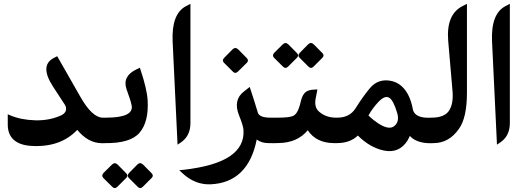

<svg xmlns="http://www.w3.org/2000/svg" viewBox="-20 -738 2713 990"><path d="M314.9 -197.3 254.4 -290Q182.6 -399.4 256.3 -438.5L274.9 -448.2L395 -237.8Q454.6 -133.3 508.3 -131.3L519 -130.9V0.5H507.3Q434.6 0.5 378.4 -68.4Q291 23.9 139.2 14.2Q81.1 10.3 50.3 -17.6Q20 -45.4 20 -96.2V-148.9L33.2 -143.1Q89.4 -119.6 161.6 -117.7Q233.4 -115.7 293 -142.1Q328.1 -157.7 318.8 -189.5Q317.4 -193.4 314.9 -197.3Z M520 0H506.8V-131.3H526.9Q671.9 -131.3 658.7 -195.3Q654.3 -215.8 647 -236.1Q639.6 -256.3 632.3 -278.3Q609.9 -345.2 683.6 -380.4L701.2 -388.7L704.6 -378.4Q737.8 -278.8 741.2 -221.2Q748 -110.4 699.2 -53.2Q651.4 2 520 0ZM718.2 111 761.3 154.7Q774.1 167.5 761.9 179.7L716.5 225.1Q702.6 238.4 689.9 225.1L644.5 179.7Q631.8 167.5 646.2 153.1L688.2 110.4Q702.6 96 718.2 111ZM586.9 111 630.1 154.7Q642.8 167.5 630.7 179.7L585.2 225.1Q571.4 238.4 558.7 225.1L512.7 179.7Q501.1 166.9 514.4 153.1L557.6 110.4Q572 96.6 586.9 111Z M939.5 -706.5 961.9 -718.3V-103Q961.9 -35.2 909.7 -1.5L895.5 7.8L870.1 -524.4Q863.8 -667.5 939.5 -706.5Z M1309.6 -157.2Q1317.4 -131.3 1374.5 -131.3H1395V0H1393.6Q1365.7 0 1365.2 0Q1328.1 0 1303.7 -18.6Q1281.7 92.3 1221.7 150.4Q1161.6 208.5 1064.9 212.4Q984.9 215.3 919.9 154.3L904.3 139.6L925.3 137.7Q1089.4 119.1 1165.5 67.4Q1241.7 15.6 1235.4 -68.8Q1233.4 -92.3 1212.4 -143.6Q1180.7 -223.1 1238.8 -267.1L1267.6 -289.6Q1289.6 -223.6 1309.6 -157.2ZM1208.8 -482.8 1252 -439Q1264.8 -426.3 1252.6 -414.1L1206.6 -368.7Q1193.3 -355.9 1180.6 -368.7L1135.2 -414.1Q1122.4 -426.3 1136.8 -440.7L1178.9 -483.3Q1193.3 -497.7 1208.8 -482.8Z M1418 -0.5 1384.3 0.5V-131.3H1412.1Q1469.2 -131.3 1489.7 -139.6Q1513.7 -148.9 1526.9 -198.7L1532.7 -221.7Q1540.5 -250.5 1555.4 -262.7Q1570.3 -274.9 1598.1 -275.9L1616.7 -276.9L1607.9 -231.4Q1598.6 -185.1 1625.5 -162.1Q1660.6 -131.3 1712.9 -131.3H1718.8V0H1704.1Q1610.8 0 1566.9 -66.4Q1513.7 -2 1418 -0.5ZM1598.5 -508.6 1641.7 -464.9Q1654.5 -452.1 1642.3 -440L1596.9 -394.6Q1583 -381.3 1570.3 -394.6L1524.9 -440Q1512.1 -452.1 1526.5 -466.5L1568.6 -509.2Q1583 -523.6 1598.5 -508.6ZM1467.3 -508.6 1510.5 -464.9Q1523.2 -452.1 1511 -440L1465.6 -394.6Q1451.8 -381.3 1439 -394.6L1393.1 -440Q1381.4 -452.7 1394.7 -466.5L1437.9 -509.2Q1452.3 -523 1467.3 -508.6Z M1938.5 -96.7Q1987.3 -67.9 2012.2 -87.4Q2041.5 -109.9 2027.8 -156.2Q2008.3 -221.7 1986.3 -234.4Q1963.9 -247.1 1931.2 -212.4Q1901.4 -181.2 1879.9 -142.6Q1905.3 -117.2 1938.5 -96.7ZM2109.9 -169.4Q2122.6 -130.9 2188.5 -130.9H2209V0.5H2198.7Q2164.6 0.5 2137.2 -8.8Q2110.8 -18.1 2093.3 -37.1Q2089.8 -29.3 2086.4 -22.9Q2083 -16.6 2079.6 -10.7Q2037.1 53.2 1961.4 38.6Q1888.2 23.9 1825.2 -39.1Q1785.6 0 1715.3 0H1709V-131.3H1719.2Q1782.7 -131.3 1813 -179.2Q1851.6 -240.7 1886.7 -282.7Q1931.6 -336.4 2001.5 -319.8Q2026.4 -313.5 2046.4 -297.4Q2066.4 -281.2 2080.8 -256.1Q2095.2 -231 2104 -196.8Z M2387.7 -260.3Q2387.7 -131.3 2346.7 -74.2Q2295.4 0 2215.3 0H2198.2V-131.3H2204.6Q2272.9 -131.3 2296.4 -168.9Q2318.4 -204.6 2313.5 -266.1L2291 -527.3Q2279.8 -664.1 2365.7 -707L2387.7 -718.3Z M2586.4 -706.5 2608.9 -718.3V-103Q2608.9 -35.2 2556.6 -1.5L2542.5 7.8L2517.1 -524.4Q2510.7 -667.5 2586.4 -706.5Z"/></svg>

Font: Gandom
Style: Bold
Weight: 700
Foundry: DejaVu fonts team - Redesigned by Saber Rastikerdar - Based on Samim Font
Version: Version 0.3